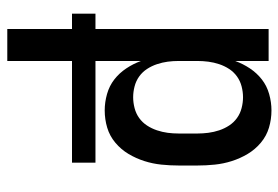

<svg xmlns="http://www.w3.org/2000/svg" viewBox="-142 -426 783 540"><g transform="rotate(90 250.0 -156.5)"><path d="M62 215V33H19V-33H62V-520H152V-426Q160 -448 173 -467.5Q186 -487 204 -501Q222 -515 245 -521.5Q268 -528 291 -528Q316 -528 339.5 -521Q363 -514 382 -498Q401 -482 413.5 -461Q426 -440 433.5 -416.5Q441 -393 443.5 -368.5Q446 -344 446 -320V-267Q446 -243 443.5 -218.5Q441 -194 433.5 -170.5Q426 -147 413.5 -126Q401 -105 382 -89Q363 -73 339.5 -66Q316 -59 291 -59Q268 -59 245 -65.5Q222 -72 204 -86Q186 -100 173 -119.5Q160 -139 152 -161V-33H438V33H152V215ZM254 -139Q269 -139 284.5 -143Q300 -147 312.5 -156Q325 -165 333.5 -178Q342 -191 347 -206Q352 -221 354 -236Q356 -251 356 -267V-320Q356 -335 354 -350.5Q352 -366 347 -381Q342 -396 333.5 -409Q325 -422 312.5 -431Q300 -440 284.5 -444Q269 -448 254 -448Q239 -448 223.5 -444Q208 -440 195.5 -431Q183 -422 174.5 -409Q166 -396 161 -381Q156 -366 154 -350.5Q152 -335 152 -320V-267Q152 -251 154 -236Q156 -221 161 -206Q166 -191 174.5 -178Q183 -165 195.5 -156Q208 -147 223.5 -143Q239 -139 254 -139Z"/></g></svg>

Font: Iosevka Fixed Medium
Style: Regular
Weight: 500
Monospace: yes
Designer: Belleve Invis
Foundry: Belleve Invis
Version: Version 32.3.0